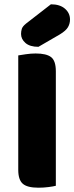

<svg xmlns="http://www.w3.org/2000/svg" viewBox="-20 -866 346 894"><path d="M65 -442H240V-1Q229 2 206 5Q183 8 159 8Q107 8 86 -10.5Q65 -29 65 -75ZM240 -211H65V-608Q77 -610 100.5 -613.5Q124 -617 146 -617Q196 -617 218 -600Q240 -583 240 -534ZM101 -756 217 -846Q259 -846 282.5 -825.5Q306 -805 306 -775Q306 -756 296.5 -739.5Q287 -723 259 -706L159 -648Q119 -648 98.5 -666Q78 -684 78 -708Q78 -720 81.5 -731.5Q85 -743 101 -756Z"/></svg>

Font: Baloo Tamma 2 ExtraBold
Style: Regular
Weight: 800
Designer: Divya Kowshik, Shuchita Grover and Ek Type
Foundry: Ek Type
Version: Version 1.700